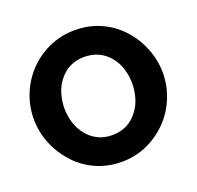

<svg xmlns="http://www.w3.org/2000/svg" viewBox="-126 -848 1012 988"><g transform="rotate(-20 380.0 -354.0)"><path d="M633 -104Q681 -154 707 -219Q733 -284 733 -353Q733 -420 708 -485Q683 -550 637 -601Q590 -654 524.5 -684Q459 -714 382 -714Q307 -714 242 -685.5Q177 -657 128 -606Q80 -556 53.5 -491Q27 -426 27 -356Q27 -287 52.5 -222.5Q78 -158 124 -107Q171 -54 236.5 -24Q302 6 379 6Q454 6 519 -23.5Q584 -53 633 -104ZM241 -501Q293 -568 380 -568Q465 -568 518 -504Q542 -474 554 -436Q566 -398 566 -356Q566 -315 554.5 -276.5Q543 -238 520 -209Q468 -140 380 -140Q336 -140 301 -157.5Q266 -175 242 -206Q218 -236 206 -274Q194 -312 194 -354Q194 -395 206 -433.5Q218 -472 241 -501Z"/></g></svg>

Font: RT Raleway ExtraBold
Style: Regular
Weight: 400
Designer: Matt McInerney, Pablo Impallari, Rodrigo Fuenzalida — Edited by Milan Moffatt in April 2016
Foundry: Matt McInerney, Pablo Impallari, Rodrigo Fuenzalida — Edited by Milan Moffatt in April 2016
Version: Version 3.001